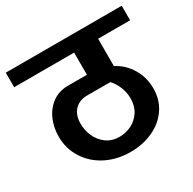

<svg xmlns="http://www.w3.org/2000/svg" viewBox="-163 -783 920 915"><g transform="rotate(-30 297.0 -325.5)"><path d="M440 -558V-408Q491 -381 520.5 -331.5Q550 -282 550 -222Q550 -160 518 -112.5Q486 -65 430 -39Q374 -13 306 -13Q232 -13 172.5 -43Q113 -73 78.5 -127Q44 -181 44 -248Q44 -299 63.5 -342Q83 -385 119 -410.5Q155 -436 202 -436H308V-558H-22V-638H616V-558ZM432 -235Q432 -266 420.5 -296Q409 -326 387 -350H259Q217 -350 191 -323.5Q165 -297 165 -248Q165 -212 180 -178.5Q195 -145 224.5 -123.5Q254 -102 296 -102Q331 -102 362 -117.5Q393 -133 412.5 -163Q432 -193 432 -235Z"/></g></svg>

Font: AmikoBold
Style: Bold
Weight: 700
Designer: Pablo Impallari, Rodrigo Fuenzalida, Andres Torresi
Foundry: Impallari Type
Version: Version 1.000; ttfautohint (v1.3)